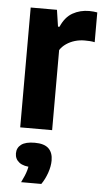

<svg xmlns="http://www.w3.org/2000/svg" viewBox="-56 -591 469 873"><g transform="rotate(5 178.5 -154.0)"><path d="M48.8 0V-547H168.7L180.1 -471.2H186.9Q206.4 -516.4 240.2 -535.5Q274 -554.5 315.6 -554.5Q325.6 -554.5 335.5 -553.5Q345.5 -552.5 352.4 -551.1V-415.3Q341.4 -417.7 329.3 -418.4Q317.3 -419.1 306.2 -419.1Q283.6 -419.1 262 -412.8Q240.5 -406.4 222.9 -394.3Q205.2 -382.2 194.5 -365.6V0ZM74.6 247.9Q91.4 214.6 97.8 191.6Q104.2 168.6 104.2 143.9L133.6 176.1H122Q79.7 176.1 59.7 160.6Q39.7 145.1 39.7 119.5Q39.7 93.7 59.6 78.8Q79.4 63.9 121.4 63.9Q164.5 63.9 184.4 83Q204.2 102.1 204.2 137.8Q204.2 164.2 193.6 194.7Q182.9 225.1 166.8 247.9Z"/></g></svg>

Font: Encode Sans Condensed Thin
Style: Regular
Weight: 100
Width: 3
Designer: Multiple Designers
Foundry: Impallari Type
Version: Version 3.002